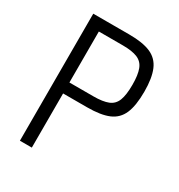

<svg xmlns="http://www.w3.org/2000/svg" viewBox="-187 -924 974 1047"><g transform="rotate(30 300.0 -400.0)"><path d="M94 0V-800H320Q406 -800 455.5 -778.5Q505 -757 526.5 -706.5Q548 -656 548 -571Q548 -483 526.5 -433Q505 -383 455.5 -362Q406 -341 320 -341H122V-410H320Q379 -410 412.5 -423.5Q446 -437 459.5 -472Q473 -507 473 -571Q473 -633 459.5 -668Q446 -703 412.5 -717Q379 -731 320 -731H107L169 -793V0Z"/></g></svg>

Font: Victor Mono
Style: Regular
Weight: 400
Monospace: yes
Designer: Rune Bjørnerås
Version: Version 1.561;gftools[0.9.30]